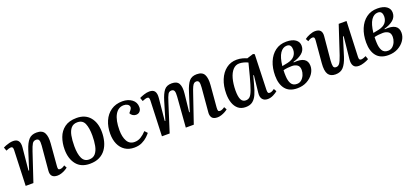

<svg xmlns="http://www.w3.org/2000/svg" viewBox="24 -1341 4665 2170"><g transform="rotate(-20 2357.0 -255.5)"><path d="M596 -36Q584 -26 563 -14Q542 -2 517 6Q492 14 470 14Q382 14 390 -74L416 -366Q420 -414 411 -432Q402 -450 378 -450Q347 -450 331.5 -424.5Q316 -399 296 -339L183 0H90L106 -428Q106 -448 100.5 -457Q95 -466 80 -466Q62 -466 22 -449L7 -491Q18 -497 38 -505Q58 -513 82.5 -519Q107 -525 129 -525Q215 -525 205 -421L179 -152L186 -150L257 -373Q282 -450 315.5 -487.5Q349 -525 411 -525Q479 -525 503 -481Q527 -437 520 -354L498 -87Q496 -64 500.5 -54.5Q505 -45 521 -45Q534 -45 549.5 -51.5Q565 -58 578 -69Z M860 14Q754 14 699 -55Q644 -124 644 -236Q644 -312 668 -378Q692 -444 746.5 -484.5Q801 -525 891 -525Q995 -525 1051.5 -457.5Q1108 -390 1108 -277Q1108 -220 1094.5 -167.5Q1081 -115 1051.5 -74Q1022 -33 974.5 -9.5Q927 14 860 14ZM867 -35Q917 -35 944.5 -68Q972 -101 982.5 -156Q993 -211 993 -277Q993 -368 970 -422Q947 -476 883 -476Q835 -476 808 -445Q781 -414 770.5 -359.5Q760 -305 760 -233Q760 -140 785 -87.5Q810 -35 867 -35Z M1443 -525Q1510 -525 1556 -491Q1602 -457 1602 -397Q1602 -366 1584.5 -347Q1567 -328 1538 -328Q1517 -328 1498.5 -340Q1480 -352 1472 -371L1493 -397Q1512 -420 1508 -438.5Q1504 -457 1485.5 -467.5Q1467 -478 1442 -478Q1375 -478 1338 -413Q1301 -348 1301 -228Q1301 -148 1329.5 -96.5Q1358 -45 1419 -45Q1459 -45 1494 -66Q1529 -87 1562 -123L1592 -91Q1580 -75 1554 -50Q1528 -25 1488 -5.5Q1448 14 1394 14Q1329 14 1283 -16.5Q1237 -47 1213 -101Q1189 -155 1189 -226Q1189 -310 1218.5 -378Q1248 -446 1305 -485.5Q1362 -525 1443 -525Z M2044 -362Q2048 -410 2039.5 -430Q2031 -450 2006 -450Q1978 -450 1963.5 -425.5Q1949 -401 1929 -336L1822 0H1729L1745 -427Q1745 -448 1739.5 -457Q1734 -466 1718 -466Q1703 -466 1661 -449L1646 -491Q1665 -501 1700.5 -513Q1736 -525 1767 -525Q1813 -525 1831 -498.5Q1849 -472 1844 -420L1818 -152L1825 -150L1890 -368Q1914 -448 1944.5 -486.5Q1975 -525 2036 -525Q2100 -525 2121.5 -484Q2143 -443 2134 -364L2111 -150L2118 -149L2188 -368Q2213 -449 2244.5 -487Q2276 -525 2337 -525Q2404 -525 2427 -481.5Q2450 -438 2443 -355L2421 -95Q2419 -66 2423.5 -55.5Q2428 -45 2444 -45Q2470 -45 2502 -69L2520 -36Q2507 -25 2486 -13.5Q2465 -2 2440.5 6Q2416 14 2395 14Q2346 14 2328 -11Q2310 -36 2314 -75L2339 -364Q2343 -413 2335 -431.5Q2327 -450 2304 -450Q2289 -450 2277.5 -441.5Q2266 -433 2254 -408Q2242 -383 2226 -334L2112 0H2016Z M3018 -87Q3018 -64 3023 -54.5Q3028 -45 3044 -45Q3057 -45 3071.5 -52Q3086 -59 3100 -70L3119 -37Q3102 -21 3067.5 -3.5Q3033 14 2999 14Q2956 14 2935 -13Q2914 -40 2920 -90L2942 -294L2935 -295L2906 -188Q2890 -127 2870 -81.5Q2850 -36 2818 -11Q2786 14 2734 14Q2679 14 2644.5 -14.5Q2610 -43 2593 -91.5Q2576 -140 2576 -202Q2576 -296 2606 -369Q2636 -442 2690.5 -483.5Q2745 -525 2817 -525Q2854 -525 2886.5 -516Q2919 -507 2937 -498L3014 -522L3032 -513ZM2760 -57Q2790 -57 2810 -76.5Q2830 -96 2848.5 -147Q2867 -198 2893 -294L2933 -449Q2912 -460 2884 -467.5Q2856 -475 2830 -475Q2786 -475 2754 -440.5Q2722 -406 2705 -344.5Q2688 -283 2687 -202Q2687 -126 2704.5 -91.5Q2722 -57 2760 -57Z M3355 14Q3259 14 3212 -44.5Q3165 -103 3165 -205Q3165 -298 3195 -370Q3225 -442 3280.5 -483.5Q3336 -525 3414 -525Q3485 -525 3524 -497Q3563 -469 3563 -422Q3563 -368 3521 -333.5Q3479 -299 3414 -282V-275Q3579 -291 3579 -174Q3579 -127 3550.5 -84Q3522 -41 3471.5 -13.5Q3421 14 3355 14ZM3279 -280 3349 -294Q3405 -307 3431.5 -338.5Q3458 -370 3458 -416Q3458 -443 3446 -461.5Q3434 -480 3404 -480Q3356 -480 3323 -431Q3290 -382 3279 -280ZM3367 -34Q3399 -34 3422 -54Q3445 -74 3457.5 -104Q3470 -134 3470 -164Q3470 -209 3443 -226.5Q3416 -244 3380 -244Q3354 -244 3327 -241Q3300 -238 3276 -232Q3274 -195 3276 -162Q3278 -104 3298.5 -69Q3319 -34 3367 -34Z M3633 -477Q3656 -495 3693.5 -510Q3731 -525 3761 -525Q3847 -525 3839 -437L3813 -155Q3809 -105 3815 -83Q3821 -61 3847 -61Q3873 -61 3890 -84.5Q3907 -108 3929 -172L4041 -511H4135L4118 -87Q4117 -65 4122.5 -55.5Q4128 -46 4143 -46Q4155 -46 4170 -51Q4185 -56 4202 -64L4216 -23Q4193 -9 4157.5 2.5Q4122 14 4095 14Q4049 14 4031 -14Q4013 -42 4018 -92L4046 -360L4038 -361L3969 -139Q3944 -62 3909.5 -24Q3875 14 3814 14Q3753 14 3727 -26.5Q3701 -67 3709 -159L3732 -424Q3734 -449 3728.5 -458Q3723 -467 3708 -467Q3695 -467 3679.5 -460.5Q3664 -454 3651 -444Z M4450 14Q4354 14 4307 -44.5Q4260 -103 4260 -205Q4260 -298 4290 -370Q4320 -442 4375.5 -483.5Q4431 -525 4509 -525Q4580 -525 4619 -497Q4658 -469 4658 -422Q4658 -368 4616 -333.5Q4574 -299 4509 -282V-275Q4674 -291 4674 -174Q4674 -127 4645.5 -84Q4617 -41 4566.5 -13.5Q4516 14 4450 14ZM4374 -280 4444 -294Q4500 -307 4526.5 -338.5Q4553 -370 4553 -416Q4553 -443 4541 -461.5Q4529 -480 4499 -480Q4451 -480 4418 -431Q4385 -382 4374 -280ZM4462 -34Q4494 -34 4517 -54Q4540 -74 4552.5 -104Q4565 -134 4565 -164Q4565 -209 4538 -226.5Q4511 -244 4475 -244Q4449 -244 4422 -241Q4395 -238 4371 -232Q4369 -195 4371 -162Q4373 -104 4393.5 -69Q4414 -34 4462 -34Z"/></g></svg>

Font: Literata 36pt Medium
Style: Italic
Weight: 500
Italic angle: -2°
Designer: Latin by Veronika Burian and Jose Scaglione. Greek by Irene Vlachou. Cyrillic by Vera Evstafieva
Foundry: TypeTogether
Version: Version 3.002